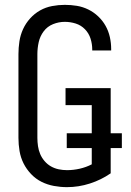

<svg xmlns="http://www.w3.org/2000/svg" viewBox="-20 -763 540 791"><path d="M256 8Q229 8 202 3Q175 -2 151 -14Q127 -26 108 -46Q89 -66 77 -90Q65 -114 60.5 -141Q56 -168 56 -195V-540Q56 -566 60 -592.5Q64 -619 75 -643Q86 -667 104 -687Q122 -707 145 -720Q168 -733 194.5 -738Q221 -743 247 -743Q272 -743 296.5 -739Q321 -735 343.5 -724Q366 -713 384.5 -695.5Q403 -678 415 -656.5Q427 -635 432.5 -610.5Q438 -586 438 -561V-555H360V-559Q360 -582 353 -604Q346 -626 330 -642.5Q314 -659 292 -666Q270 -673 247 -673Q222 -673 198.5 -663.5Q175 -654 160 -634Q145 -614 139.5 -589.5Q134 -565 134 -540V-195Q134 -178 136.5 -161Q139 -144 145.5 -128.5Q152 -113 163.5 -99.5Q175 -86 190 -77.5Q205 -69 222 -65.5Q239 -62 256 -62Q282 -62 308.5 -68Q335 -74 358 -86V-330H250V-400H436V-49Q397 -22 350.5 -7Q304 8 256 8ZM482 -153H255V-214H482Z"/></svg>

Font: Moesevka
Style: Regular
Weight: 400
Monospace: yes
Designer: Belleve Invis
Foundry: Belleve Invis
Version: Version 32.5.0; ttfautohint (v1.8.4)